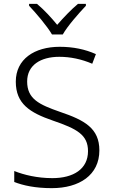

<svg xmlns="http://www.w3.org/2000/svg" viewBox="-20 -967 586 997"><path d="M250 -788H306C330 -831 389 -898 426 -937V-947H385C349 -917 309 -875 277 -838C247 -875 208 -917 172 -947H131V-937C168 -898 225 -831 250 -788ZM496 -186C496 -301 419 -343 292 -386C183 -424 121 -453 121 -544C121 -628 190 -672 288 -672C345 -672 403 -660 459 -636L478 -686C422 -711 360 -724 290 -724C159 -724 62 -660 62 -543C62 -428 135 -382 254 -341C380 -298 437 -267 437 -182C437 -89 361 -42 252 -42C173 -42 104 -59 54 -79V-22C100 -4 163 10 249 10C392 10 496 -58 496 -186Z"/></svg>

Font: Noto Sans Meetei Mayek Light
Style: Regular
Weight: 300
Designer: Monotype Design Team and Neelakash Kshetrimayum
Foundry: Monotype Imaging Inc.
Version: Version 2.002